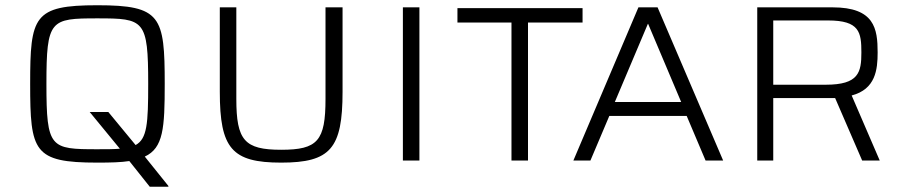

<svg xmlns="http://www.w3.org/2000/svg" viewBox="-20 -612 3459 732"><path d="M551 100H622V97L532 -15C603 -48 608 -124 608 -292C608 -550 594 -592 351 -592C108 -592 95 -550 95 -292C95 -34 108 8 351 8C402 8 441 7 473 2ZM351 -43C172 -43 157 -47 157 -292C157 -537 172 -542 351 -542C530 -542 545 -537 545 -292C545 -141 541 -83 497 -59L393 -185H322L437 -45C413 -43 386 -43 351 -43Z M1052 8C1240 8 1286 -46 1286 -262V-584H1221V-235C1221 -75 1191 -41 1052 -41C912 -41 881 -77 881 -235V-584H818V-262C818 -46 864 8 1052 8Z M1516 0H1579V-584H1516Z M1930 0H1993V-526H2201V-581H1724V-526H1930Z M2166 0H2231L2303 -170H2598L2670 0H2737L2487 -584H2414ZM2324 -223 2450 -521H2451L2577 -223Z M2867 0H2928V-238H3164L3267 0H3334L3227 -248C3318 -272 3326 -346 3326 -412C3326 -503 3314 -584 3154 -584H2867ZM2928 -289V-534H3137C3257 -534 3264 -489 3264 -412C3264 -336 3254 -289 3128 -289Z"/></svg>

Font: Saira UNSAM Light SC
Style: Regular
Weight: 300
Designer: Hector Gatti with collaboration of the Omnibus-Type team
Foundry: Omnibus-Type
Version: Version 1.072;PS 001.072;hotconv 1.0.88;makeotf.lib2.5.64775